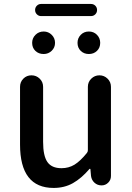

<svg xmlns="http://www.w3.org/2000/svg" viewBox="-20 -926 659 959"><path d="M248 12.7Q80.1 12.7 80.1 -204.1V-492.2Q80.1 -516.6 96.7 -533.2Q113.3 -549.8 137.2 -549.8Q161.1 -549.8 178.2 -533.2Q195.3 -516.6 195.3 -492.2V-217.8Q195.3 -147.5 216.8 -116.7Q238.3 -85.9 287.1 -85.9Q323.2 -85.9 352.1 -103.5Q380.9 -121.1 414.1 -162.1Q418.9 -168 418.9 -175.8V-492.2Q418.9 -516.6 436 -533.2Q453.1 -549.8 476.6 -549.8Q500 -549.8 517.1 -533.2Q534.2 -516.6 534.2 -492.2V-46.9Q534.2 -27.3 520.5 -13.7Q506.8 0 487.3 0Q466.8 0 452.1 -13.2Q437.5 -26.4 434.6 -46.9L431.6 -81.1Q430.7 -83 429.2 -83Q427.7 -83 426.8 -82Q386.7 -35.2 344.2 -11.2Q301.8 12.7 248 12.7ZM198.2 -656.2Q172.9 -656.2 156.7 -671.9Q140.6 -687.5 140.6 -711.9Q140.6 -735.4 157.2 -752Q173.8 -768.6 198.2 -768.6Q221.7 -768.6 238.3 -752Q254.9 -735.4 254.9 -711.9Q254.9 -688.5 238.3 -672.4Q221.7 -656.2 198.2 -656.2ZM184.6 -845.7Q172.9 -845.7 164.1 -854.5Q155.3 -863.3 155.3 -876Q155.3 -888.7 164.1 -897.5Q172.9 -906.2 184.6 -906.2H434.6Q447.3 -906.2 456.1 -897.5Q464.8 -888.7 464.8 -876Q464.8 -863.3 456.1 -854.5Q447.3 -845.7 434.6 -845.7ZM367.2 -711.9Q367.2 -735.4 383.3 -752Q399.4 -768.6 423.8 -768.6Q448.2 -768.6 464.4 -752Q480.5 -735.4 480.5 -711.9Q480.5 -687.5 464.4 -671.9Q448.2 -656.2 423.8 -656.2Q399.4 -656.2 383.3 -671.9Q367.2 -687.5 367.2 -711.9Z"/></svg>

Font: Gen Jyuu Gothic Medium
Style: Regular
Weight: 500
Designer: [Source Han Sans]
Ryoko NISHIZUKA  (kana & ideographs); Paul D. Hunt (Latin, Greek & Cyrillic); Wenlong ZHANG  (bopomofo
Version: Version 1.002.20150607